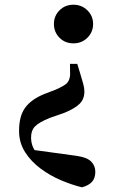

<svg xmlns="http://www.w3.org/2000/svg" viewBox="-20 -572 513 817"><path d="M292.7 -551.9Q327.8 -551.9 352 -527.9Q376.2 -503.9 376.2 -470.1Q376.2 -435.5 352 -411.5Q327.8 -387.5 292.7 -387.5Q256.8 -387.5 233.1 -411.5Q209.4 -435.5 209.4 -470.1Q209.4 -503.9 233.1 -527.9Q256.8 -551.9 292.7 -551.9ZM61.1 -15Q61.1 -77.6 86.8 -113.3Q112.6 -149 168.1 -171.8L217.5 -190.8Q252.4 -206.2 264 -217.4Q275.6 -228.5 278.3 -251.2L277.9 -300.2H308.8L321 -260.2Q329.1 -232.9 334.1 -215.3Q339.1 -197.8 339.1 -182.6Q339.1 -151 319.4 -131Q299.7 -110.9 254.7 -92.3L190.5 -69.8Q145.5 -51.4 128.5 -33.6Q111.5 -15.7 112.2 17Q113.2 49.5 132.8 75.5Q152.4 101.6 195.6 130.7L95.7 62.3L306.8 91.3Q350.5 97.7 368.1 115.6Q385.6 133.4 385.6 159.2Q385.6 186.4 371.1 202.1Q356.6 217.8 328.7 225Q287.8 215.2 241.2 195.7Q194.5 176.1 153.6 146Q112.6 115.8 86.9 75.6Q61.1 35.5 61.1 -15Z"/></svg>

Font: Noto Serif SC ExtraLight
Style: Regular
Weight: 200
Designer: Ryoko NISHIZUKA 西塚涼子 (kana & ideographs); Frank Grießhammer (Latin, Greek & Cyrillic); Wenlong ZHANG 张文龙 (bopomofo); San
Foundry: Adobe
Version: Version 2.002-H1;hotconv 1.1.0;makeotfexe 2.6.0